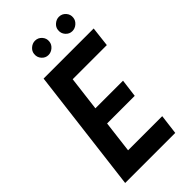

<svg xmlns="http://www.w3.org/2000/svg" viewBox="-266 -948 1022 1022"><g transform="rotate(-45 245.0 -437.5)"><path d="M404 0H27L113 -700H490L477 -588H220L196 -393H404L391 -292H183L161 -112H418ZM220 -770Q198 -770 182.5 -787.5Q167 -805 170 -829Q172 -848 188 -861.5Q204 -875 223 -875Q246 -875 261.5 -857.5Q277 -840 274 -817Q272 -798 256 -784Q240 -770 220 -770ZM400 -770Q378 -770 362.5 -787.5Q347 -805 350 -829Q352 -848 368 -861.5Q384 -875 403 -875Q426 -875 441.5 -857.5Q457 -840 454 -817Q452 -798 436 -784Q420 -770 400 -770Z"/></g></svg>

Font: Kulim Park
Style: Bold Italic
Weight: 700
Italic angle: -8°
Designer: Noponies / Dale Sattler
Foundry: Noponies
Version: Version 1.000; ttfautohint (v1.8.3)